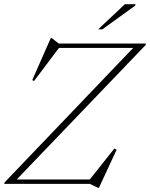

<svg xmlns="http://www.w3.org/2000/svg" viewBox="-28 -878 717 917"><path d="M669 -670 667 -662.5 52 -21H401L518 -168.5L529 -163L444.5 19H440L401 0H-8L-5.5 -7.5L608 -649H253.5L134.5 -491L126 -495.5L214.5 -696H219.5L252.5 -670ZM441 -738 568.5 -858H619.5L617.5 -851L461 -738Z"/></svg>

Font: Newsreader Text ExtraLight
Style: Italic
Weight: 275
Italic angle: -17°
Designer: Hugues Gentile
Foundry: Production Type
Version: Version 1.001